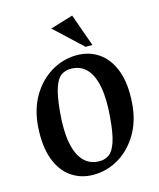

<svg xmlns="http://www.w3.org/2000/svg" viewBox="-125 -926 850 1028"><g transform="rotate(-15 300.5 -411.5)"><path d="M264.1 15Q197.1 15 144.2 -20.9Q91.3 -56.8 64 -129Q36.8 -201.3 44 -310Q51.1 -407.3 93.8 -478.4Q136.4 -549.5 201.9 -588.2Q267.5 -627 342.9 -627Q410.9 -627 463.3 -591.1Q515.7 -555.2 543.3 -483.3Q570.9 -411.4 563 -302Q556.2 -205.4 513.4 -133.9Q470.6 -62.5 405.6 -23.8Q340.5 15 264.1 15ZM315.1 -47Q346.1 -47 368.9 -63.6Q391.6 -80.3 406.8 -125.1Q421.9 -169.9 429.1 -254.9Q438.6 -356.9 425.6 -426.1Q412.6 -495.3 379.1 -530.1Q345.5 -565 291.9 -565Q261.4 -565 238.5 -548.4Q215.6 -531.7 200.7 -486.9Q185.7 -442.1 177.9 -357.1Q168.4 -255.1 181.4 -186.2Q194.4 -117.4 228.2 -82.2Q262 -47 315.1 -47ZM400.2 -657.9 248.3 -799.9 374.2 -838 438.4 -657.9Z"/></g></svg>

Font: Ancizar Serif Light
Style: Italic
Weight: 300
Italic angle: -4°
Designer: Cesar Puertas, Viviana Monsalve, Julian Moncada, Julian Prieto, Jose Castro, Felipe Aragon, Mariel Hernandez, Sara Alarc
Version: Version 8.100